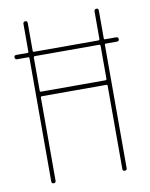

<svg xmlns="http://www.w3.org/2000/svg" viewBox="-83 -791 666 852"><g transform="rotate(-10 250.0 -365.0)"><path d="M394.5 -570.3H105.5Q100.6 -570.3 99.6 -565.4V-415Q99.6 -410.2 105.5 -410.2H394.5Q399.4 -410.2 400.4 -415V-565.4Q399.4 -570.3 394.5 -570.3ZM25.4 -570.3Q15.6 -570.3 15.1 -580.1Q14.6 -589.8 25.4 -589.8H75.2Q80.1 -589.8 80.1 -594.7V-719.7Q80.1 -729.5 89.8 -730Q99.6 -730.5 99.6 -719.7V-594.7Q99.6 -589.8 105.5 -589.8H394.5Q399.4 -589.8 400.4 -594.7V-719.7Q400.4 -729.5 410.2 -730Q419.9 -730.5 419.9 -719.7V-594.7Q419.9 -589.8 424.8 -589.8H474.6Q484.4 -589.8 484.9 -580.1Q485.4 -570.3 474.6 -570.3H424.8Q419.9 -570.3 419.9 -565.4V-9.8Q419.9 0 410.2 0Q400.4 0 400.4 -9.8V-384.8Q400.4 -389.6 394.5 -389.6H105.5Q100.6 -389.6 99.6 -384.8V-9.8Q99.6 0 89.8 0Q80.1 0 80.1 -9.8V-565.4Q80.1 -570.3 75.2 -570.3Z"/></g></svg>

Font: Rounded-X Mgen+ 2m thin
Style: Regular
Weight: 100
Designer: [Source Han Sans]
Ryoko NISHIZUKA  (kana & ideographs); Paul D. Hunt (Latin, Greek & Cyrillic); Wenlong ZHANG  (bopomofo
Version: Version 1.059.20150602